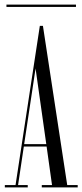

<svg xmlns="http://www.w3.org/2000/svg" viewBox="-20 -814 358 834"><path d="M1 0V-10H47.5L153 -701.5H166.5L272 -10H317.5V0H161.5V-10H206L182.5 -177.5H83.5L58.5 -10H100.5V0ZM85 -188H181L134.5 -516.5ZM8 -784V-794H310V-784Z"/></svg>

Font: Imbue 100pt Light
Style: Regular
Weight: 300
Designer: Tyler Finck
Foundry: Etcetera Type Company
Version: Version 1.102; ttfautohint (v1.8.3)